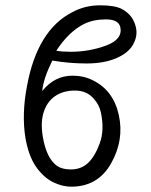

<svg xmlns="http://www.w3.org/2000/svg" viewBox="-20 -700 570 723"><path d="M248 3Q216 3 182 -13Q148 -29 120 -66Q92 -103 79 -164L76 -179Q61 -270 82 -378Q121 -587 252 -654Q300 -680 356.5 -680Q413 -680 439 -666Q482 -643 492 -596Q499 -564 481 -532Q463 -500 417 -480.5Q371 -461 306 -461Q241 -461 177 -472Q143 -403 139 -357Q185 -415 253 -415Q295 -415 329 -398Q407 -360 427.5 -266.5Q448 -173 398.5 -85Q349 3 248 3ZM190 -79Q210 -62 247.5 -62Q285 -62 311 -86Q337 -110 355.5 -160Q374 -210 360 -276Q354 -305 334 -327Q308 -359 262.5 -359Q217 -359 186 -337Q155 -315 143 -272.5Q131 -230 144.5 -168Q158 -106 190 -79ZM246 -505Q316 -505 379.5 -528.5Q443 -552 433 -598Q426 -627 379 -627Q332 -627 297 -610Q239 -581 192 -509Q214 -505 246 -505Z"/></svg>

Font: LXGW Bright TC
Style: Regular
Weight: 400
Designer: Christian Thalmann (Catharsis Fonts)
Foundry: LXGW / Christian Thalmann (Catharsis Fonts) / Fontworks Inc.
Version: Version 5.501